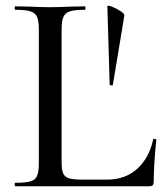

<svg xmlns="http://www.w3.org/2000/svg" viewBox="-20 -647 577 667"><path d="M267 -23H352Q415 -23 456.5 -60.5Q498 -98 512 -162Q512 -165 517.5 -164.5Q523 -164 523 -161Q514 -73 514 -15Q514 -7 510.5 -3.5Q507 0 499 0H33Q31 0 31 -6Q31 -12 33 -12Q69 -12 86 -17Q103 -22 109 -36.5Q115 -51 115 -81V-544Q115 -574 109 -588Q103 -602 86 -607.5Q69 -613 33 -613Q31 -613 31 -619Q31 -625 33 -625L83 -624Q127 -622 154 -622Q181 -622 225 -624L275 -625Q277 -625 277 -619Q277 -613 275 -613Q239 -613 222.5 -607.5Q206 -602 200 -587.5Q194 -573 194 -543V-85Q194 -57 199.5 -44.5Q205 -32 220 -27.5Q235 -23 267 -23ZM412 -593 372 -352Q371 -350 366 -350.5Q361 -351 361 -353L353 -625Q353 -630 368.5 -624Q384 -618 398.5 -608.5Q413 -599 412 -593Z"/></svg>

Font: Cormorant Infant Medium
Style: Regular
Weight: 500
Designer: Christian Thalmann (Catharsis Fonts)
Foundry: Catharsis Fonts
Version: Version 4.000